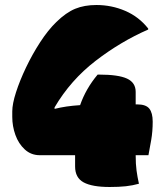

<svg xmlns="http://www.w3.org/2000/svg" viewBox="-20 -740 640 767"><path d="M370 -442H376Q453 -442 487.5 -426Q522 -410 522 -373V-323H528Q563 -323 576.5 -306Q590 -289 590 -254Q590 -215 584 -180.5Q578 -146 573 -120H522Q522 -84 525.5 -58.5Q529 -33 535 -6Q510 1 483 4Q456 7 418 7Q348 7 314 -11.5Q280 -30 280 -75V-120H139Q104 -120 79 -143Q54 -166 41.5 -201Q29 -236 29 -273V-295Q29 -325 44 -371.5Q59 -418 84 -470.5Q109 -523 140.5 -571.5Q172 -620 205 -652Q244 -690 280.5 -705Q317 -720 365 -720Q426 -720 480.5 -696.5Q535 -673 572 -626V-622Q462 -574 362 -497Q262 -420 198 -311V-305Q222 -311 246 -314.5Q270 -318 300 -320Q323 -386 370 -442Z"/></svg>

Font: Recursive Sn Csl St XBk
Style: Regular
Weight: 1000
Version: Version 1.079;hotconv 1.0.112;makeotfexe 2.5.65598; ttfautoh